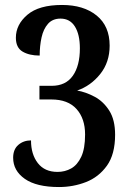

<svg xmlns="http://www.w3.org/2000/svg" viewBox="-20 -744 523 774"><path d="M218 10Q127 10 80 -23Q33 -56 33 -108Q33 -142 54 -160Q75 -178 105 -178Q105 -122 132.5 -86.5Q160 -51 212 -51Q242 -51 267 -65Q292 -79 307.5 -112Q323 -145 323 -202Q323 -266 288.5 -304.5Q254 -343 187 -343H139V-398H188Q245 -398 273.5 -438.5Q302 -479 302 -549Q302 -605 282 -637Q262 -669 224 -669Q192 -669 173.5 -648Q155 -627 147.5 -593Q140 -559 140 -520Q98 -520 71 -536Q44 -552 44 -592Q44 -645 90.5 -684.5Q137 -724 230 -724Q317 -724 369.5 -681.5Q422 -639 422 -560Q422 -493 384 -445.5Q346 -398 291 -379Q326 -373 361.5 -354Q397 -335 420.5 -298Q444 -261 444 -201Q444 -122 411 -76Q378 -30 326.5 -10Q275 10 218 10Z"/></svg>

Font: Noto Serif Thai Condensed SemiBold
Style: Regular
Weight: 600
Width: 3
Designer: Monotype Design Team
Foundry: Monotype Imaging Inc.
Version: Version 2.002; ttfautohint (v1.8.4.7-5d5b)